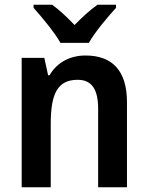

<svg xmlns="http://www.w3.org/2000/svg" viewBox="-20 -786 621 806"><path d="M234 -606H353C378 -651 433 -716 467 -753V-766H389C356 -742 327 -716 293 -681C261 -714 230 -744 199 -766H121V-753C156 -714 209 -650 234 -606ZM339 -553C274 -553 219 -524 188 -470H182L166 -543H71V0H193V-266C193 -390 220 -451 306 -451C366 -451 392 -410 392 -329V0H513V-357C513 -491 450 -553 339 -553Z"/></svg>

Font: Noto Sans Lao Looped SemiCondensed SemiBold
Style: Regular
Weight: 600
Width: 4
Designer: Mark Frömberg, Ben Mitchell
Foundry: The Fontpad Ltd
Version: Version 1.002